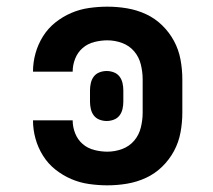

<svg xmlns="http://www.w3.org/2000/svg" viewBox="-20 -548 640 576"><path d="M302 8Q275 8 247 4Q219 0 193.5 -11Q168 -22 146 -39.5Q124 -57 109 -81Q94 -105 86.5 -132Q79 -159 79 -187Q79 -187 79 -187Q79 -187 79 -187H198Q198 -187 198 -187Q198 -187 198 -187Q198 -167 205.5 -148Q213 -129 228 -116Q243 -103 263 -98Q283 -93 302 -93Q325 -93 346.5 -101Q368 -109 382.5 -126Q397 -143 402.5 -165.5Q408 -188 408 -210V-310Q408 -332 402.5 -354.5Q397 -377 382.5 -394Q368 -411 346.5 -419Q325 -427 302 -427Q283 -427 263 -422Q243 -417 228 -404Q213 -391 205.5 -372Q198 -353 198 -333Q198 -333 198 -333Q198 -333 198 -333H79Q79 -333 79 -333Q79 -333 79 -333Q79 -361 86.5 -388Q94 -415 109 -439Q124 -463 146 -480.5Q168 -498 193.5 -509Q219 -520 247 -524Q275 -528 302 -528Q332 -528 361.5 -523Q391 -518 418 -505.5Q445 -493 466.5 -472Q488 -451 502 -425Q516 -399 521.5 -369.5Q527 -340 527 -310V-210Q527 -180 521.5 -150.5Q516 -121 502 -95Q488 -69 466.5 -48Q445 -27 418 -14.5Q391 -2 361.5 3Q332 8 302 8ZM300 -185Q289 -185 278.5 -189Q268 -193 261.5 -201.5Q255 -210 252.5 -221Q250 -232 250 -243V-277Q250 -288 252.5 -299Q255 -310 261.5 -318.5Q268 -327 278.5 -331Q289 -335 300 -335Q311 -335 321.5 -331Q332 -327 338.5 -318.5Q345 -310 347.5 -299Q350 -288 350 -277V-243Q350 -232 347.5 -221Q345 -210 338.5 -201.5Q332 -193 321.5 -189Q311 -185 300 -185Z"/></svg>

Font: Iosevka Custom Extended
Style: Bold
Weight: 700
Width: 7
Monospace: yes
Designer: Belleve Invis
Foundry: Belleve Invis
Version: Version 11.2.4; ttfautohint (v1.8.4)